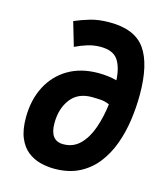

<svg xmlns="http://www.w3.org/2000/svg" viewBox="-112 -830 810 927"><g transform="rotate(15 293.0 -366.0)"><path d="M244.6 9.8Q210 9.8 175.3 1Q140.6 -7.8 112.1 -30Q83.5 -52.2 66.4 -92.3Q49.3 -132.3 49.3 -194.8Q49.8 -282.7 84.2 -349.6Q118.7 -416.5 182.1 -454.1Q245.6 -491.7 333 -491.7Q381.8 -491.7 424.8 -480.5Q421.4 -545.9 396.7 -581.3Q372.1 -616.7 309.6 -616.7Q276.9 -616.7 245.8 -607.2Q214.8 -597.7 184.6 -583L149.4 -702.6Q187 -718.8 227.5 -730.5Q268.1 -742.2 322.3 -742.2Q448.2 -742.2 500.2 -668.2Q552.2 -594.2 552.2 -442.4Q552.2 -378.4 543 -313.7Q533.7 -249 512.5 -191.2Q491.2 -133.3 455.6 -87.9Q419.9 -42.5 367.9 -16.4Q315.9 9.8 244.6 9.8ZM419.9 -358.9Q397.5 -368.7 375.7 -370.1Q354 -371.6 334 -371.6Q332 -371.6 331.1 -371.6Q261.7 -371.6 225.6 -323.5Q189.5 -275.4 189.5 -203.1Q189.5 -115.7 256.3 -115.7Q306.2 -115.7 339.8 -149.4Q373.5 -183.1 392.8 -238.8Q412.1 -294.4 419.9 -358.9Z"/></g></svg>

Font: CaskaydiaCove NF
Style: Bold Italic
Weight: 700
Italic angle: -10°
Designer: Aaron Bell
Foundry: Saja Typeworks
Version: Version 2111.001; VTT 6.35;Nerd Fonts 3.2.1